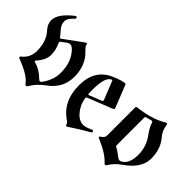

<svg xmlns="http://www.w3.org/2000/svg" viewBox="-59 -997 1397 1397"><g transform="rotate(45 639.5 -298.5)"><path d="M19 -457Q19 -523.4 115.2 -599.6Q124.5 -606.9 128.9 -606.9Q137.7 -606.9 137.7 -597.2Q137.7 -590.3 131.3 -585Q91.8 -551.8 91.8 -518.1Q91.8 -484.4 123.5 -450.7Q139.2 -434.1 151.4 -416.5Q154.8 -411.1 158.7 -411.1Q162.6 -411.1 166.5 -414.1L303.2 -514.6Q314.5 -522.9 320.6 -522.9Q326.7 -522.9 326.7 -514.2Q326.7 -500.5 353.5 -475.6Q430.2 -403.8 430.2 -286.6Q430.2 -169.4 330.6 -98.1Q270.5 -55.2 238.3 2Q233.9 9.8 226.6 9.8Q219.2 9.8 213.9 1.5Q181.2 -47.9 57.1 -95.7Q44.4 -100.6 44.4 -105.7Q44.4 -110.8 54.2 -118.7Q104.5 -159.2 104.5 -227.1Q104.5 -325.2 51.3 -383.3Q19 -418.5 19 -457ZM152.8 -157.7Q211.4 -143.1 263.7 -90.3Q269 -85 275.4 -85Q281.7 -85 286.6 -91.3Q339.4 -160.6 339.4 -235.4Q339.4 -344.2 280.3 -408.7Q258.8 -432.1 243.7 -432.1Q228.5 -432.1 219.2 -425.3L178.2 -395Q172.4 -390.6 172.4 -386.2Q172.4 -381.8 174.3 -377.9Q197.8 -331.1 197.8 -279.3Q197.8 -227.5 149.4 -173.3Q145 -168.5 145 -164.1Q145 -159.7 152.8 -157.7Z M496.6 -267.1Q496.6 -427.2 627 -483.9Q695.3 -513.7 726.6 -513.7Q730 -513.7 731.4 -510.3L800.8 -335.9Q802.2 -333 802.2 -330.1Q802.2 -323.7 793.9 -320.3L603.5 -244.6Q594.7 -241.2 594.7 -234.9Q594.7 -232.4 595.2 -230Q601.6 -193.4 615.2 -167.5Q660.2 -83.5 722.7 -83.5Q748 -83.5 787.1 -103Q793.9 -106.4 796.9 -106.4Q807.1 -106.4 807.1 -94.7Q807.1 -89.4 798.3 -84.5Q726.1 -43.9 656.2 3.4Q647 9.8 641.6 9.8Q636.2 9.8 633.1 -2Q629.9 -13.7 618.7 -21Q496.6 -100.1 496.6 -267.1ZM588.9 -314Q588.9 -280.8 590.8 -270Q591.8 -265.6 594.5 -265.6Q597.2 -265.6 600.6 -267.1L695.3 -304.7Q702.1 -307.6 702.1 -313.5Q702.1 -315.9 700.7 -319.3L645 -459.5Q643.1 -464.4 640.4 -464.4Q637.7 -464.4 636.7 -463.9Q588.9 -445.8 588.9 -314Z M877.4 -116.2Q899.9 -128.9 899.9 -154.8V-441.4Q899.9 -450.2 907.7 -451.2Q1053.2 -469.2 1130.9 -519Q1136.7 -522.9 1143.6 -522.9Q1150.4 -522.9 1151.9 -513.2Q1159.2 -460 1187.5 -427.7Q1246.1 -361.8 1246.1 -261.2Q1246.1 -161.6 1131.3 -82Q1079.1 -45.9 1052.2 0.5Q1046.9 9.8 1041 9.8Q1035.2 9.8 1027.8 1.5Q984.4 -47.9 875.5 -94.7Q865.2 -99.1 865.2 -104.2Q865.2 -109.4 877.4 -116.2ZM999 -149.9Q999 -144 1004.9 -141.1Q1031.2 -127.4 1073.7 -94.2Q1082 -87.9 1092.5 -87.9Q1103 -87.9 1116.7 -98.1Q1160.2 -129.9 1160.2 -214.8Q1160.2 -299.8 1106.4 -371.1Q1075.7 -413.1 1066.9 -444.3Q1063 -458.5 1056.2 -458.5Q1049.3 -458.5 1043 -456.1Q1030.8 -451.7 1008.3 -446.8Q999 -444.8 999 -435.5Z"/></g></svg>

Font: UnifrakturMaguntia17
Style: Book
Weight: 400
Designer: j. 'mach' wust, Gerrit Ansmann, Georg Duffner, based on a font by Peter Wiegel, original typeface by Carl Albert Fahrenw
Version: Version 2017-03-19